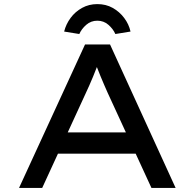

<svg xmlns="http://www.w3.org/2000/svg" viewBox="-20 -917 950 937"><path d="M73 0 395 -700H517L837 0H719L505 -465Q498 -481 489 -501.5Q480 -522 471 -544Q462 -566 453.5 -588Q445 -610 439 -630L468 -631Q460 -609 451.5 -586.5Q443 -564 434 -542.5Q425 -521 416 -500.5Q407 -480 398 -461L186 0ZM214 -167 256 -271H644L669 -167ZM367 -751 293 -763Q302 -799 324.5 -829.5Q347 -860 380.5 -878.5Q414 -897 455 -897Q497 -897 530 -878.5Q563 -860 586 -829.5Q609 -799 617 -763L543 -751Q532 -776 509 -796Q486 -816 455 -816Q424 -816 401 -796Q378 -776 367 -751Z"/></svg>

Font: Lexend Peta
Style: Regular
Weight: 400
Designer: Bonnie Shaver-Troup, Thomas Jockin
Foundry: Lexend
Version: Version 1.007